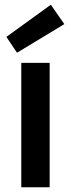

<svg xmlns="http://www.w3.org/2000/svg" viewBox="-20 -792 300 812"><path d="M70 0V-526H190V0ZM52 -569 7 -636 195 -772 252 -690Z"/></svg>

Font: DM Sans 9pt SemiBold
Style: Regular
Weight: 600
Version: Version 4.004;gftools[0.9.30]